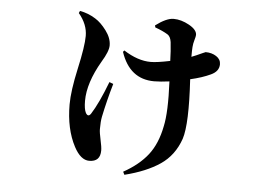

<svg xmlns="http://www.w3.org/2000/svg" viewBox="-47 -631 1095 760"><g transform="rotate(5 500.0 -251.0)"><path d="M381.8 -295.9 397.5 -290Q377.9 -222.7 364.3 -157.2Q360.4 -137.7 360.4 -107.4Q360.4 -93.8 366.7 -65.4Q373 -37.1 373 -23.4Q373 21.5 329.1 21.5Q294.9 21.5 268.6 -28.3Q232.4 -96.7 232.4 -194.3Q232.4 -248 252.4 -338.4Q272.5 -428.7 272.5 -469.7Q272.5 -515.6 237.3 -557.6L241.2 -566.4Q274.4 -560.5 303.7 -542Q326.2 -528.3 348.1 -499Q370.1 -469.7 370.1 -440.4Q370.1 -417 343.8 -374Q292 -285.2 292 -213.9Q292 -180.7 299.8 -166Q309.6 -149.4 320.3 -165Q348.6 -209 381.8 -295.9ZM696.3 -423.8Q702.1 -425.8 715.3 -431.6Q728.5 -437.5 739.3 -442.4Q750 -447.3 751 -447.3Q775.4 -447.3 793.5 -435.5Q811.5 -423.8 811.5 -404.3Q811.5 -376 779.3 -361.3Q746.1 -345.7 699.2 -335Q710 -158.2 690.4 -97.7Q667 -30.3 612.8 6.3Q558.6 43 472.7 64.5L466.8 52.7Q528.3 18.6 563 -25.9Q597.7 -70.3 611.3 -140.6Q624 -197.3 618.2 -319.3Q582 -314.5 557.6 -314.5Q460 -314.5 424.8 -419.9L429.7 -425.8Q486.3 -389.6 537.1 -389.6Q562.5 -389.6 614.3 -400.4Q613.3 -439.5 609.4 -474.6Q606.4 -496.1 594.7 -503.9Q574.2 -516.6 543.9 -527.3L542 -535.2Q585 -567.4 613.3 -567.4Q643.6 -567.4 675.3 -549.8Q707 -532.2 707 -511.7Q707 -505.9 702.6 -491.2Q698.2 -476.6 697.3 -462.9Q696.3 -452.1 696.3 -423.8Z"/></g></svg>

Font: GenRyuMin TW TTF Bold
Style: Regular
Weight: 700
Version: Version 1.300